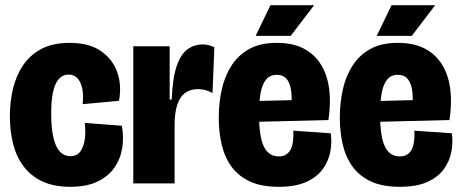

<svg xmlns="http://www.w3.org/2000/svg" viewBox="-20 -706 1777 739"><path d="M250 13Q186 13 141.5 -8.5Q97 -30 69.5 -67.5Q42 -105 30 -154Q18 -203 18 -258Q18 -314 30 -364.5Q42 -415 69 -455Q96 -495 140 -518Q184 -541 248 -541Q323 -541 368.5 -509.5Q414 -478 431.5 -427.5Q449 -377 438 -318L298 -305Q302 -340 296.5 -365.5Q291 -391 278 -405Q265 -419 244 -419Q227 -419 214 -409Q201 -399 193 -380Q185 -361 181 -334Q177 -307 177 -271Q177 -216 185 -179Q193 -142 209.5 -123.5Q226 -105 251 -105Q278 -105 291 -125.5Q304 -146 307 -175.5Q310 -205 306 -233L449 -222Q457 -179 450.5 -137Q444 -95 420.5 -61Q397 -27 355 -7Q313 13 250 13Z M493 0V-292V-528H633V-323H641Q644 -405 660 -451.5Q676 -498 702 -516.5Q728 -535 760 -535Q771 -535 782 -532.5Q793 -530 805 -524L798 -348Q784 -356 769.5 -359.5Q755 -363 742 -363Q712 -363 692 -348Q672 -333 662 -302Q652 -271 652 -223V0Z M1053 13Q986 13 942 -7.5Q898 -28 871.5 -64Q845 -100 833.5 -148.5Q822 -197 822 -253Q822 -310 833.5 -361.5Q845 -413 871 -453.5Q897 -494 939.5 -517.5Q982 -541 1045 -541Q1106 -541 1148 -519.5Q1190 -498 1215 -458Q1240 -418 1247 -363.5Q1254 -309 1244 -244L924 -236V-316L1117 -321L1100 -271Q1105 -321 1101 -353.5Q1097 -386 1083.5 -402Q1070 -418 1045 -418Q1019 -418 1004 -399.5Q989 -381 983 -347.5Q977 -314 977 -268Q977 -180 995.5 -142Q1014 -104 1053 -104Q1071 -104 1082.5 -112Q1094 -120 1100 -133.5Q1106 -147 1108 -165Q1110 -183 1109 -203L1253 -193Q1258 -159 1251.5 -123Q1245 -87 1223 -56Q1201 -25 1159.5 -6Q1118 13 1053 13ZM1099 -568H964L1021 -686H1189Z M1519 13Q1452 13 1408 -7.5Q1364 -28 1337.5 -64Q1311 -100 1299.5 -148.5Q1288 -197 1288 -253Q1288 -310 1299.5 -361.5Q1311 -413 1337 -453.5Q1363 -494 1405.5 -517.5Q1448 -541 1511 -541Q1572 -541 1614 -519.5Q1656 -498 1681 -458Q1706 -418 1713 -363.5Q1720 -309 1710 -244L1390 -236V-316L1583 -321L1566 -271Q1571 -321 1567 -353.5Q1563 -386 1549.5 -402Q1536 -418 1511 -418Q1485 -418 1470 -399.5Q1455 -381 1449 -347.5Q1443 -314 1443 -268Q1443 -180 1461.5 -142Q1480 -104 1519 -104Q1537 -104 1548.5 -112Q1560 -120 1566 -133.5Q1572 -147 1574 -165Q1576 -183 1575 -203L1719 -193Q1724 -159 1717.5 -123Q1711 -87 1689 -56Q1667 -25 1625.5 -6Q1584 13 1519 13ZM1565 -568H1430L1487 -686H1655Z"/></svg>

Font: Bricolage Grotesque 96pt ExtraBold SemiCondensed
Style: Regular
Weight: 800
Width: 4
Version: Version 1.001;gftools[0.9.33.dev8+g029e19f]